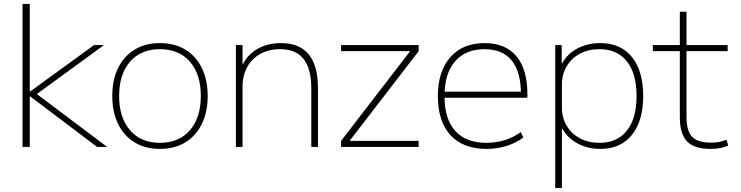

<svg xmlns="http://www.w3.org/2000/svg" viewBox="-20 -750 3784 980"><path d="M95 0V-730H132V-283H134L460 -520H511L168 -270L527 0H476L134 -258H132V0Z M796 10Q722 10 667.5 -23Q613 -56 583 -117Q553 -178 553 -260Q553 -343 583 -403.5Q613 -464 667.5 -497Q722 -530 796 -530Q871 -530 925.5 -497Q980 -464 1010 -403.5Q1040 -343 1040 -260Q1040 -178 1010 -117Q980 -56 925.5 -23Q871 10 796 10ZM796 -21Q894 -21 949.5 -85.5Q1005 -150 1005 -260Q1005 -371 949.5 -435Q894 -499 796 -499Q699 -499 643.5 -435Q588 -371 588 -260Q588 -150 643.5 -85.5Q699 -21 796 -21Z M1184 0V-520H1218V-422H1220Q1244 -472 1295 -501Q1346 -530 1414 -530Q1509 -530 1556 -472Q1603 -414 1603 -300V0H1569V-297Q1569 -399 1529.5 -449Q1490 -499 1409 -499Q1352 -499 1309 -475Q1266 -451 1242 -408Q1218 -365 1218 -307V0Z M1721 0V-31L2072 -487V-489H1721V-520H2117V-489L1766 -33V-31H2117V0Z M2462 10Q2344 10 2279.5 -60Q2215 -130 2215 -260Q2215 -386 2278.5 -458Q2342 -530 2453 -530Q2560 -530 2616 -463Q2672 -396 2672 -268Q2672 -263 2672 -259.5Q2672 -256 2671 -251H2233V-282H2650L2639 -269Q2639 -383 2592 -441Q2545 -499 2453 -499Q2357 -499 2303 -437Q2249 -375 2249 -262V-257Q2249 -142 2304 -81.5Q2359 -21 2462 -21Q2512 -21 2557 -35Q2602 -49 2638 -76L2651 -48Q2614 -20 2565 -5Q2516 10 2462 10Z M3044 -530Q3148 -530 3205.5 -459Q3263 -388 3263 -260Q3263 -133 3205.5 -61.5Q3148 10 3044 10Q2979 10 2927.5 -18Q2876 -46 2850 -94H2848V210H2814V-520H2847V-426H2849Q2875 -475 2927 -502.5Q2979 -530 3044 -530ZM3040 -499Q2983 -499 2940 -476Q2897 -453 2872.5 -412Q2848 -371 2848 -318V-202Q2848 -149 2872.5 -108Q2897 -67 2940 -44Q2983 -21 3040 -21Q3130 -21 3179.5 -83Q3229 -145 3229 -260Q3229 -375 3179.5 -437Q3130 -499 3040 -499Z M3607 10Q3524 10 3487 -28Q3450 -66 3450 -152V-489H3312V-520H3450V-690H3484V-520H3694V-489H3484V-154Q3484 -82 3512.5 -52Q3541 -22 3610 -22Q3634 -22 3651.5 -25.5Q3669 -29 3688 -37L3697 -7Q3676 2 3654.5 6Q3633 10 3607 10Z"/></svg>

Font: M PLUS 2 Thin ExtraLight
Style: Regular
Weight: 250
Version: Version 1.001